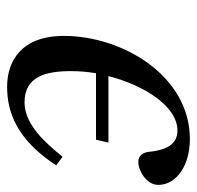

<svg xmlns="http://www.w3.org/2000/svg" viewBox="-27 -515 554 540"><g transform="rotate(90 250.0 -245.0)"><path d="M81 -148C81 -26 154 12 224 12C294 12 372 -14 445 -126L421 -144C384 -99 332 -37 268 -37C195 -37 180 -97 180 -168C180 -191 182 -214 186 -238H373L381 -273H194C220 -374 279 -467 347 -467C379 -467 401 -447 407 -387C409 -369 418 -357 436 -357C460 -357 500 -380 500 -413C500 -464 446 -502 371 -502C193 -502 81 -312 81 -148Z"/></g></svg>

Font: Heuristica
Style: Italic
Weight: 400
Italic angle: -13°
Version: Version 1.0.1